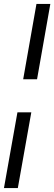

<svg xmlns="http://www.w3.org/2000/svg" viewBox="-25 -757 274 969"><path d="M159 -737H229L162 -357H92ZM63 -190H133L65 192H-5Z"/></svg>

Font: Fahkwang Light
Style: Italic
Weight: 300
Italic angle: -10°
Version: Version 1.000; ttfautohint (v1.6)